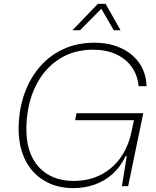

<svg xmlns="http://www.w3.org/2000/svg" viewBox="-20 -959 804 989"><path d="M357 10Q291 10 238 -13Q185 -36 148 -78Q111 -120 92.5 -178.5Q74 -237 76 -309Q79 -406 109 -485Q139 -564 190.5 -621Q242 -678 312 -708.5Q382 -739 466 -739Q540 -739 599.5 -713Q659 -687 695.5 -637Q732 -587 735 -515H694Q689 -571 659 -613.5Q629 -656 578 -679.5Q527 -703 459 -703Q359 -703 283.5 -654Q208 -605 164 -516.5Q120 -428 116 -309Q114 -241 130 -188.5Q146 -136 178.5 -100Q211 -64 256.5 -45.5Q302 -27 359 -27Q437 -27 498 -58Q559 -89 599.5 -145Q640 -201 656 -275L672 -349L680 -340H367L374 -376H718L640 0H608L633 -155H627Q600 -98 558.5 -61.5Q517 -25 465.5 -7.5Q414 10 357 10ZM353 -803 484 -939H524L601 -803H566L502 -914L392 -803Z"/></svg>

Font: Mona Sans
Style: Italic
Weight: 200
Italic angle: -11.6951°
Designer: Deni Anggara
Foundry: GitHub
Version: Version 2.000